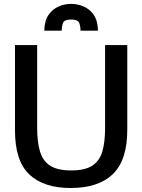

<svg xmlns="http://www.w3.org/2000/svg" viewBox="-20 -944 723 976"><path d="M338.9 11.7Q202.1 11.7 129.2 -57.1Q56.2 -126 56.2 -280.8V-714.8H168.9V-293.9Q168.9 -223.6 182.9 -175.3Q196.8 -127 234.1 -102.3Q271.5 -77.6 341.8 -77.6Q411.6 -77.6 449 -101.8Q486.3 -126 500.2 -174.1Q514.2 -222.2 514.2 -293.9V-714.8H627V-284.2Q627 -130.4 554 -59.3Q481 11.7 338.9 11.7ZM205.1 -788.1Q206.1 -837.9 226.3 -867.7Q246.6 -897.5 277.6 -910.9Q308.6 -924.3 341.3 -924.3Q374.5 -924.3 405.5 -910.9Q436.5 -897.5 456.8 -867.7Q477.1 -837.9 478 -788.1H389.2Q389.2 -810.5 382.6 -827.6Q376 -844.7 341.3 -844.7Q307.1 -844.7 300.5 -827.6Q293.9 -810.5 293.9 -788.1Z"/></svg>

Font: Pontano Sans
Style: Bold
Weight: 700
Designer: Vernon Adams
Foundry: Vernon Adams
Version: Version 2.001